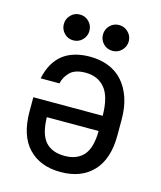

<svg xmlns="http://www.w3.org/2000/svg" viewBox="-109 -791 737 877"><g transform="rotate(15 260.0 -352.0)"><path d="M260 7Q357 7 412.5 -51.5Q468 -110 468 -222V-298Q468 -356 452.5 -400.5Q437 -445 409.5 -475.5Q382 -506 342.5 -521.5Q303 -537 255 -537Q216 -537 183.5 -527.5Q151 -518 127 -499Q103 -480 86.5 -451Q70 -422 62 -383H151Q157 -413 180.5 -437Q204 -461 255 -461Q312 -461 345.5 -421.5Q379 -382 380 -291H52V-224Q52 -110 107.5 -51.5Q163 7 260 7ZM259 -69Q199 -69 168 -103.5Q137 -138 135 -219H380Q379 -138 347.5 -103.5Q316 -69 259 -69ZM160 -589Q135 -589 117.5 -607Q100 -625 100 -650Q100 -675 117.5 -693Q135 -711 160 -711Q186 -711 203.5 -693Q221 -675 221 -650Q221 -625 203.5 -607Q186 -589 160 -589ZM346 -589Q320 -589 302.5 -607Q285 -625 285 -650Q285 -675 302.5 -693Q320 -711 346 -711Q371 -711 389 -693Q407 -675 407 -650Q407 -625 389 -607Q371 -589 346 -589Z"/></g></svg>

Font: Golos UI VF
Style: Regular
Weight: 400
Designer: A.Korolkova, Vitaly Kuzmin
Foundry: ParaType Ltd
Version: Version 2.000